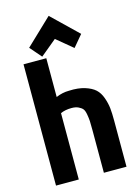

<svg xmlns="http://www.w3.org/2000/svg" viewBox="-149 -1115 879 1205"><g transform="rotate(-15 290.0 -512.5)"><path d="M518 8H371V-270Q371 -309 370 -328Q369 -347 364.5 -372.5Q360 -398 351 -409Q342 -420 324 -428.5Q306 -437 280 -437Q238 -437 208 -423V8H60V-780H208V-528Q250 -546 292 -546Q352 -549 395 -535.5Q438 -522 461.5 -500.5Q485 -479 498 -442.5Q511 -406 514.5 -373Q518 -340 518 -293ZM291 -883 186 -796 121 -871 291 -1033 459 -871 396 -796Z"/></g></svg>

Font: Repo
Style: Bold
Weight: 700
Designer: Stefan Peev
Foundry: Context Ltd
Version: Version 001.000